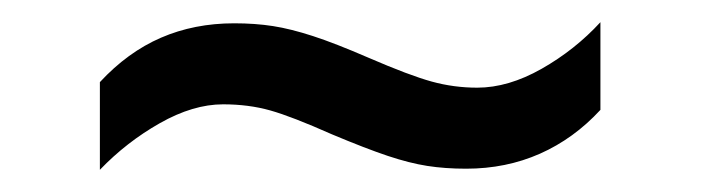

<svg xmlns="http://www.w3.org/2000/svg" viewBox="-20 -409 632 173"><path d="M70 -335Q95 -362 125 -375Q155 -388 191 -388Q210 -388 226 -385.5Q242 -383 262 -376.5Q282 -370 312 -357Q349 -341 369 -335.5Q389 -330 410 -330Q438 -330 468 -347Q498 -364 521 -389V-310Q497 -284 466.5 -270.5Q436 -257 400 -257Q381 -257 365 -259.5Q349 -262 329.5 -268.5Q310 -275 279 -288Q243 -304 223.5 -309.5Q204 -315 181 -315Q154 -315 124 -298Q94 -281 70 -256Z"/></svg>

Font: hexlhindi05
Style: Book
Weight: 400
Designer: Jelle Bosma - Monotype Design Team
Foundry: Monotype Imaging Inc.
Version: Version 2.003